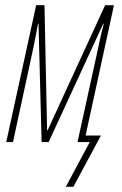

<svg xmlns="http://www.w3.org/2000/svg" viewBox="-20 -546 470 738"><path d="M233 172H262L368 -25H309L418 -526H384L163 -45H161L151 -526H119L4 0H30L106 -352C115 -393 119 -417 126 -455H128L140 0H167L377 -455H379C367 -409 361 -380 351 -333L278 0H325Z"/></svg>

Font: Noto Sans ExtraCondensed Thin
Style: Italic
Weight: 100
Width: 2
Italic angle: -12°
Designer: Monotype Design Team
Foundry: Monotype Imaging Inc.
Version: Version 2.013